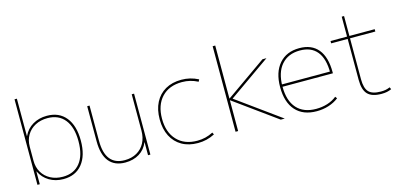

<svg xmlns="http://www.w3.org/2000/svg" viewBox="-66 -1152 3300 1583"><g transform="rotate(-15 1583.5 -360.0)"><path d="M320 10Q252 10 199.5 -21.5Q147 -53 121 -108H119V0H99V-730H119V-412H121Q147 -468 199.5 -499Q252 -530 320 -530Q424 -530 481.5 -459Q539 -388 539 -260Q539 -133 481.5 -61.5Q424 10 320 10ZM320 -10Q415 -10 467 -75Q519 -140 519 -260Q519 -380 467 -445Q415 -510 320 -510Q261 -510 215.5 -486Q170 -462 144.5 -419Q119 -376 119 -320V-200Q119 -144 144.5 -101Q170 -58 215.5 -34Q261 -10 320 -10Z M848 10Q757 10 710 -48Q663 -106 663 -220V-520H683V-220Q683 -114 724.5 -62Q766 -10 848 -10Q907 -10 951 -35Q995 -60 1019 -105Q1043 -150 1043 -210V-520H1063V0H1043V-111H1042Q1019 -53 968 -21.5Q917 10 848 10Z M1468 10Q1389 10 1331.5 -23Q1274 -56 1243 -116.5Q1212 -177 1212 -260Q1212 -343 1243 -403.5Q1274 -464 1331.5 -497Q1389 -530 1468 -530Q1506 -530 1541.5 -521.5Q1577 -513 1612 -495L1603 -477Q1570 -494 1537 -502Q1504 -510 1468 -510Q1358 -510 1295 -443Q1232 -376 1232 -260Q1232 -144 1295 -77Q1358 -10 1468 -10Q1504 -10 1537 -18Q1570 -26 1603 -43L1612 -25Q1577 -7 1541.5 1.5Q1506 10 1468 10Z M1790 0V-730H1812V-278H1814L2159 -520H2193L1837 -270L2210 0H2176L1814 -262H1812V0Z M2482 10Q2366 10 2303 -60Q2240 -130 2240 -260Q2240 -386 2302.5 -458Q2365 -530 2475 -530Q2580 -530 2635 -463Q2690 -396 2690 -268Q2690 -264 2690 -263Q2690 -262 2690 -258H2250V-278H2680L2670 -268Q2670 -388 2620.5 -449Q2571 -510 2475 -510Q2374 -510 2317 -444.5Q2260 -379 2260 -260Q2260 -138 2317.5 -74Q2375 -10 2482 -10Q2533 -10 2578 -24Q2623 -38 2658 -66L2670 -50Q2633 -21 2584.5 -5.5Q2536 10 2482 10Z M3034 10Q2953 10 2917 -27.5Q2881 -65 2881 -150V-500H2740V-520H2881V-690H2901V-520H3117V-500H2901V-150Q2901 -74 2931 -42Q2961 -10 3034 -10Q3058 -10 3075.5 -13.5Q3093 -17 3112 -25L3120 -7Q3100 2 3080 6Q3060 10 3034 10Z"/></g></svg>

Font: M PLUS 2 Thin
Style: Regular
Weight: 100
Designer: Coji Morishita
Foundry: UNDERFOREST DESIGN
Version: Version 1.001